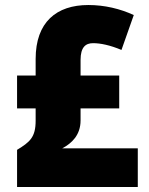

<svg xmlns="http://www.w3.org/2000/svg" viewBox="-20 -745 593 765"><path d="M332 -725C205 -725 122 -657 122 -510V-444H48V-313H122V-264C122 -198 99 -179 48 -148V0H529V-154H228C266 -174 301 -207 301 -265V-313H455V-444H301V-506C301 -557 321 -573 351 -573C380 -573 419 -565 464 -546L513 -685C459 -710 397 -725 332 -725Z"/></svg>

Font: Noto Sans Kannada SemiCondensed Black
Style: Regular
Weight: 900
Width: 4
Designer: Jelle Bosma - Monotype Design Team
Foundry: Monotype Imaging Inc.
Version: Version 2.005